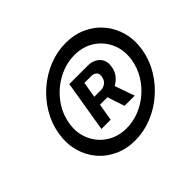

<svg xmlns="http://www.w3.org/2000/svg" viewBox="-133 -915 923 923"><g transform="rotate(-45 329.0 -453.0)"><path d="M311.5 -168.9Q252.9 -168.9 205.1 -191.2Q157.2 -213.4 124.8 -252.4Q92.3 -291.5 78.9 -343Q65.4 -394.5 75.2 -453.1Q85 -511.7 115.5 -563.2Q146 -614.7 191.4 -653.8Q236.8 -692.9 292 -715.1Q347.2 -737.3 405.8 -737.3Q464.8 -737.3 512.7 -715.1Q560.5 -692.9 593 -653.8Q625.5 -614.7 639.2 -563.2Q652.8 -511.7 643.1 -453.1Q633.3 -394.5 602.5 -343Q571.8 -291.5 526.4 -252.4Q481 -213.4 425.8 -191.2Q370.6 -168.9 311.5 -168.9ZM323.7 -239.7Q368.2 -239.7 409.7 -256.3Q451.2 -272.9 485.4 -302.2Q519.5 -331.5 542.5 -370.4Q565.4 -409.2 572.8 -453.1Q582.5 -512.2 561.5 -560.5Q540.5 -608.9 497.1 -637.7Q453.6 -666.5 394.5 -666.5Q350.6 -666.5 309.1 -649.9Q267.6 -633.3 233.2 -604Q198.7 -574.7 175.8 -536.1Q152.8 -497.6 145.5 -453.1Q135.7 -394 156.7 -345.7Q177.7 -297.4 221.4 -268.6Q265.1 -239.7 323.7 -239.7ZM392.6 -323.2 352.1 -445.3H418.9L461.9 -323.2ZM235.4 -323.2 278.8 -585H406.7Q428.7 -585 447.5 -575.2Q466.3 -565.4 476.3 -546.6Q486.3 -527.8 481.4 -499.5Q477.1 -471.2 460.2 -451.4Q443.4 -431.6 420.4 -421.1Q397.5 -410.6 374 -410.6H286.6L294.4 -457H368.7Q382.8 -457 397 -467.8Q411.1 -478.5 414.6 -499Q418 -520 407 -528.8Q396 -537.6 382.8 -537.6H334L298.3 -323.2Z"/></g></svg>

Font: Inter 18pt Medium
Style: Italic
Weight: 500
Italic angle: -9.3988°
Designer: Rasmus Andersson
Foundry: rsms
Version: Version 4.001;git-66647c0bb